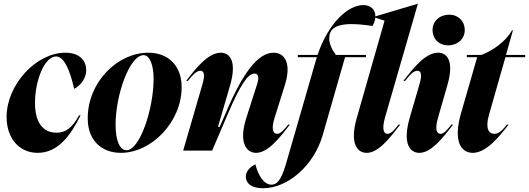

<svg xmlns="http://www.w3.org/2000/svg" viewBox="-20 -800 2810 1020"><path d="M15 -179C15 -63 84 12 180 12C288 12 354 -79 408 -187H400C364 -122 330 -95 280 -95C213 -95 166 -143 166 -253C166 -374 217 -500 278 -500C320 -500 351 -429 374 -328C401 -341 438 -378 438 -427C438 -475 406 -520 327 -520C171 -520 15 -349 15 -179Z M945 -337C945 -456 869 -520 768 -520C604 -520 446 -364 446 -171C446 -56 518 12 622 12C785 12 945 -152 945 -337ZM594 -138C594 -294 668 -507 743 -507C772 -507 796 -463 796 -380C796 -225 724 -2 652 -2C617 -2 594 -51 594 -138Z M1056 -354 953 0H1107L1188 -189C1256 -348 1296 -409 1332 -409C1348 -409 1360 -396 1346 -353L1288 -172C1246 -39 1291 12 1340 12C1406 12 1469 -73 1520 -138H1511C1488 -111 1472 -89 1452 -89C1434 -89 1417 -108 1440 -178L1493 -347C1530 -463 1493 -520 1433 -520C1351 -520 1269 -413 1179 -199L1147 -126H1138L1202 -345C1239 -472 1203 -520 1153 -520C1086 -520 1020 -437 969 -370H978C1001 -398 1022 -424 1044 -424C1061 -424 1072 -410 1056 -354Z M1286 139C1286 172 1313 200 1377 200C1509 200 1647 80 1694 -81L1813 -496H1924V-508H1765C1749 -528 1729 -562 1729 -596C1729 -639 1754 -672 1848 -672C1880 -672 1919 -668 1959 -662C1965 -672 1974 -692 1974 -714C1974 -747 1952 -773 1910 -773C1829 -773 1724 -678 1667 -508H1562V-496H1663L1498 75C1472 163 1448 181 1422 181C1378 181 1349 123 1337 73C1310 86 1286 108 1286 139Z M1875 -172C1837 -38 1877 12 1928 12C1993 12 2055 -73 2106 -138H2097C2076 -111 2058 -89 2039 -89C2021 -89 2006 -108 2026 -178L2200 -780H2199L1971 -712V-707L2023 -690Z M2123 -370H2132C2154 -398 2175 -424 2197 -424C2214 -424 2225 -410 2209 -354L2157 -176C2117 -37 2157 12 2208 12C2273 12 2336 -73 2387 -138H2378C2356 -111 2339 -89 2321 -89C2302 -89 2287 -108 2308 -178L2356 -345C2394 -474 2357 -520 2307 -520C2239 -520 2174 -436 2123 -370ZM2278 -641C2278 -592 2313 -559 2360 -559C2411 -559 2449 -593 2449 -640C2449 -688 2414 -722 2367 -722C2316 -722 2278 -688 2278 -641Z M2429 -198C2386 -49 2430 12 2491 12C2564 12 2632 -74 2682 -138H2673C2649 -108 2630 -89 2606 -89C2578 -89 2556 -116 2578 -191L2665 -496H2770V-508H2668L2705 -639H2700C2666 -577 2593 -529 2537 -508H2460V-496H2515Z"/></svg>

Font: Nyght Serif Bold Italic
Style: Regular
Weight: 700
Italic angle: -16°
Designer: Maksym Kobuzan
Version: Version 0.410;Glyphs 3.1.2 (3151)